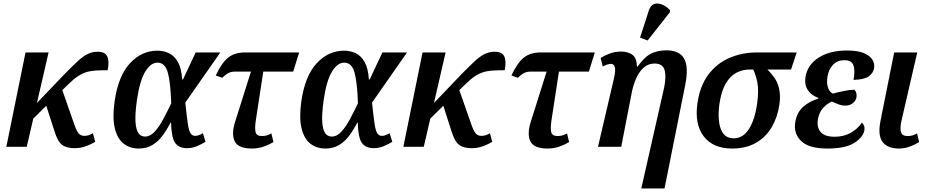

<svg xmlns="http://www.w3.org/2000/svg" viewBox="-20 -834 5291 1091"><path d="M16 0 125 -536H256L190 -249L344 -410Q387 -454 418 -483Q449 -512 476 -526Q503 -540 535 -540Q577 -540 589.5 -513.5Q602 -487 592 -435Q551 -435 521.5 -433Q492 -431 467.5 -423Q443 -415 418.5 -398Q394 -381 363 -350L334 -322L405 -119Q416 -89 427.5 -75.5Q439 -62 460 -62Q472 -62 483.5 -65.5Q495 -69 508 -77L521 -28Q502 -16 470.5 -4Q439 8 405 8Q357 8 332 -11.5Q307 -31 289 -90L243 -233L169 -160L132 0Z M768 10Q719 10 683.5 -17Q648 -44 633 -102.5Q618 -161 631 -257Q652 -403 718.5 -474.5Q785 -546 874 -546Q910 -546 940.5 -531.5Q971 -517 991 -481.5Q1011 -446 1015 -383H1020L1092 -536H1232L1033 -251Q1041 -174 1047 -133Q1053 -92 1062.5 -77Q1072 -62 1089 -62Q1099 -62 1110 -66Q1121 -70 1133 -77L1148 -28Q1128 -16 1100.5 -4Q1073 8 1043 8Q996 8 975 -22.5Q954 -53 952 -137H949Q928 -96 903 -62.5Q878 -29 845 -9.5Q812 10 768 10ZM804 -58Q834 -58 860 -87Q886 -116 909 -159.5Q932 -203 953 -247Q949 -366 933.5 -422Q918 -478 875 -478Q836 -478 805 -426.5Q774 -375 758 -265Q747 -186 750 -141Q753 -96 767 -77Q781 -58 804 -58Z M1412 10Q1333 10 1313.5 -31.5Q1294 -73 1316 -142L1406 -427H1314Q1295 -427 1280 -420Q1265 -413 1242 -392L1206 -405Q1240 -478 1277 -507Q1314 -536 1372 -536H1680L1646 -427H1476L1433 -146Q1427 -104 1432.5 -82.5Q1438 -61 1468 -61Q1483 -61 1495.5 -64.5Q1508 -68 1522 -76L1534 -27Q1514 -14 1481.5 -2Q1449 10 1412 10Z M1829 10Q1780 10 1744.5 -17Q1709 -44 1694 -102.5Q1679 -161 1692 -257Q1713 -403 1779.5 -474.5Q1846 -546 1935 -546Q1971 -546 2001.5 -531.5Q2032 -517 2052 -481.5Q2072 -446 2076 -383H2081L2153 -536H2293L2094 -251Q2102 -174 2108 -133Q2114 -92 2123.5 -77Q2133 -62 2150 -62Q2160 -62 2171 -66Q2182 -70 2194 -77L2209 -28Q2189 -16 2161.5 -4Q2134 8 2104 8Q2057 8 2036 -22.5Q2015 -53 2013 -137H2010Q1989 -96 1964 -62.5Q1939 -29 1906 -9.5Q1873 10 1829 10ZM1865 -58Q1895 -58 1921 -87Q1947 -116 1970 -159.5Q1993 -203 2014 -247Q2010 -366 1994.5 -422Q1979 -478 1936 -478Q1897 -478 1866 -426.5Q1835 -375 1819 -265Q1808 -186 1811 -141Q1814 -96 1828 -77Q1842 -58 1865 -58Z M2272 0 2381 -536H2512L2446 -249L2600 -410Q2643 -454 2674 -483Q2705 -512 2732 -526Q2759 -540 2791 -540Q2833 -540 2845.5 -513.5Q2858 -487 2848 -435Q2807 -435 2777.5 -433Q2748 -431 2723.5 -423Q2699 -415 2674.5 -398Q2650 -381 2619 -350L2590 -322L2661 -119Q2672 -89 2683.5 -75.5Q2695 -62 2716 -62Q2728 -62 2739.5 -65.5Q2751 -69 2764 -77L2777 -28Q2758 -16 2726.5 -4Q2695 8 2661 8Q2613 8 2588 -11.5Q2563 -31 2545 -90L2499 -233L2425 -160L2388 0Z M3092 10Q3013 10 2993.5 -31.5Q2974 -73 2996 -142L3086 -427H2994Q2975 -427 2960 -420Q2945 -413 2922 -392L2886 -405Q2920 -478 2957 -507Q2994 -536 3052 -536H3360L3326 -427H3156L3113 -146Q3107 -104 3112.5 -82.5Q3118 -61 3148 -61Q3163 -61 3175.5 -64.5Q3188 -68 3202 -76L3214 -27Q3194 -14 3161.5 -2Q3129 10 3092 10Z M3624 237 3754 -337Q3767 -401 3756 -437Q3745 -473 3700 -473Q3664 -473 3638.5 -450.5Q3613 -428 3596.5 -392Q3580 -356 3571 -314L3510 0H3378L3469 -390Q3479 -435 3473.5 -453Q3468 -471 3452 -471Q3432 -471 3405 -456L3393 -505Q3416 -519 3445.5 -530Q3475 -541 3510 -541Q3547 -541 3572.5 -523.5Q3598 -506 3599 -456H3603Q3643 -512 3681 -530Q3719 -548 3767 -548Q3840 -548 3867 -501.5Q3894 -455 3874 -353L3756 237ZM3660 -604 3617 -620 3667 -775Q3677 -805 3698 -811.5Q3719 -818 3743.5 -807.5Q3768 -797 3787 -776L3786 -764Z M4140 10Q4032 10 3979 -59Q3926 -128 3943 -247Q3957 -346 4005 -410Q4053 -474 4125 -505Q4197 -536 4281 -536H4507L4475 -439H4341Q4361 -419 4379.5 -393.5Q4398 -368 4407 -330.5Q4416 -293 4409 -241Q4399 -170 4366 -113Q4333 -56 4276.5 -23Q4220 10 4140 10ZM4149 -48Q4202 -48 4235.5 -100.5Q4269 -153 4282 -244Q4293 -321 4283 -368Q4273 -415 4260 -439H4240Q4200 -439 4165 -421Q4130 -403 4104.5 -360.5Q4079 -318 4068 -244Q4056 -153 4076 -100.5Q4096 -48 4149 -48Z M4681 10Q4576 10 4532 -33Q4488 -76 4499 -141Q4509 -198 4546 -229Q4583 -260 4629 -273L4630 -278Q4591 -291 4570.5 -322Q4550 -353 4557 -397Q4569 -467 4632.5 -507Q4696 -547 4792 -547Q4853 -547 4888 -532.5Q4923 -518 4937 -495Q4951 -472 4947 -447Q4942 -419 4917 -400.5Q4892 -382 4830 -380Q4840 -434 4829.5 -463Q4819 -492 4778 -492Q4738 -492 4713.5 -466Q4689 -440 4682 -399Q4676 -362 4685 -336Q4694 -310 4713 -302Q4744 -311 4778 -317.5Q4812 -324 4835 -324Q4850 -310 4847 -282Q4843 -260 4824.5 -246.5Q4806 -233 4781 -234Q4763 -234 4744.5 -241Q4726 -248 4707 -257Q4681 -246 4658 -221.5Q4635 -197 4628 -158Q4620 -112 4642.5 -84.5Q4665 -57 4723 -57Q4776 -57 4815.5 -80Q4855 -103 4877 -137Q4885 -131 4889.5 -120Q4894 -109 4892 -95Q4885 -55 4835 -22.5Q4785 10 4681 10Z M5088 10Q5023 10 4995 -27.5Q4967 -65 4983 -146L5061 -536H5192L5102 -146Q5093 -104 5100 -82.5Q5107 -61 5137 -61Q5153 -61 5165 -64.5Q5177 -68 5191 -76L5203 -27Q5183 -14 5152.5 -2Q5122 10 5088 10Z"/></svg>

Font: Noto Serif SemiCondensed SemiBold
Style: Italic
Weight: 600
Width: 4
Italic angle: -12°
Designer: Monotype Design Team
Foundry: Monotype Imaging Inc.
Version: Version 2.014; ttfautohint (v1.8.4.7-5d5b)